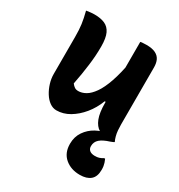

<svg xmlns="http://www.w3.org/2000/svg" viewBox="-186 -669 972 1043"><g transform="rotate(30 300.0 -147.5)"><path d="M104 -545Q142 -545 168 -533.5Q194 -522 207.5 -493.5Q221 -465 221 -411Q221 -381 219 -352Q217 -323 213 -292.5Q209 -262 204 -230.5Q199 -199 192 -164Q201 -152 210.5 -146Q220 -140 232 -140Q256 -140 279.5 -153.5Q303 -167 325.5 -199Q348 -231 367 -286Q386 -341 401 -424V-164H386Q367 -114 335 -75Q303 -36 264 -13Q225 10 183 10Q160 10 140 -4.5Q120 -19 105 -43Q90 -67 81 -96Q72 -125 72 -154Q72 -193 72 -231.5Q72 -270 72 -309Q72 -348 72 -386Q72 -432 67.5 -464.5Q63 -497 52 -540Q65 -542 77 -543.5Q89 -545 104 -545ZM430 -543Q466 -543 487 -532.5Q508 -522 517 -503Q526 -484 526 -457Q526 -392 526 -331Q526 -270 526 -213Q526 -156 526 -99Q526 -82 527.5 -63.5Q529 -45 533.5 -28.5Q538 -12 544 0Q538 1 531 2.5Q524 4 517.5 4.5Q511 5 504 5Q471 5 445.5 -10Q420 -25 406 -60.5Q392 -96 392 -158Q392 -224 392 -290.5Q392 -357 392 -420.5Q392 -484 392 -540Q400 -542 406 -542Q412 -542 417.5 -542.5Q423 -543 430 -543ZM490 -22Q498 -23 510 -18.5Q522 -14 545 0Q542 2 536 5Q530 8 521 11Q482 23 462.5 40Q443 57 443 84Q443 101 454.5 110.5Q466 120 488 120Q503 120 514 116.5Q525 113 538 105H544Q549 116 552 125.5Q555 135 556.5 144.5Q558 154 558 167Q558 210 534.5 230Q511 250 468 250Q412 250 375 218.5Q338 187 338 130Q338 86 360.5 53Q383 20 418 1Q453 -18 490 -22Z"/></g></svg>

Font: Recursive Monospace Casual
Style: Bold
Weight: 700
Version: Version 1.047